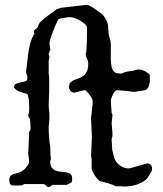

<svg xmlns="http://www.w3.org/2000/svg" viewBox="-20 -764 676 797"><path d="M80.1 0Q75.7 3.9 72 4.9Q68.4 5.9 63.5 5.9H31.7Q22.9 3.4 20.8 -2.9Q18.6 -9.3 18.6 -17.6Q18.6 -26.9 22 -31.7Q25.4 -36.6 31.2 -39.3Q37.1 -42 44.7 -43.7Q52.2 -45.4 60.3 -48.3Q68.4 -51.3 76.7 -57.1Q85 -63 91.8 -73.7Q95.2 -76.2 98.1 -83.3Q101.1 -90.3 101.1 -94.7L97.2 -126L101.1 -217.8Q105.5 -222.2 106.2 -225.3Q106.9 -228.5 106.9 -232.9Q106.9 -240.7 106 -251.7Q105 -262.7 104 -269.5Q104 -270 103 -271.7Q102.1 -273.4 100.8 -275.6Q99.6 -277.8 98.4 -279.5Q97.2 -281.2 97.2 -282.2V-283.7Q97.2 -288.1 99.1 -293.7Q101.1 -299.3 101.1 -305.2V-320.3Q101.1 -325.7 100.8 -333.7Q100.6 -341.8 99.6 -349.9Q98.6 -357.9 96.9 -364.5Q95.2 -371.1 92.8 -374Q92.8 -374.5 87.4 -375.7Q82 -377 74.5 -379.2Q66.9 -381.3 58.6 -384.8Q50.3 -388.2 44.4 -393.6Q40 -397.5 39.1 -399.7Q38.1 -401.9 38.1 -403.8Q38.1 -405.8 39.3 -407.2Q40.5 -408.7 40.5 -409.7Q40.5 -414.1 45.9 -416.3Q51.3 -418.5 58.8 -420.4Q66.4 -422.4 74.5 -423.8Q82.5 -425.3 88.4 -428.2Q92.3 -430.2 93 -434.6Q93.8 -439 93.8 -442.9Q93.8 -449.2 91.1 -453.9Q88.4 -458.5 88.4 -465.3V-471.2Q91.8 -489.7 93.5 -509.8Q95.2 -529.8 98.4 -549.6Q101.6 -569.3 106.9 -588.4Q112.3 -607.4 123 -624Q120.6 -628.9 120.6 -631.8Q120.6 -638.2 126.5 -641.8Q132.3 -645.5 136.7 -652.3L140.1 -661.6Q142.6 -668.5 151.6 -676.8Q160.6 -685.1 171.4 -693.4Q182.1 -701.7 192.9 -709Q203.6 -716.3 209.5 -721.2Q214.8 -726.1 220.5 -727.3Q226.1 -728.5 231.4 -731.4L341.3 -744.1Q343.3 -744.1 346.9 -742.4Q350.6 -740.7 354.5 -738.5Q358.4 -736.3 362.1 -734.4Q365.7 -732.4 368.2 -731.4L369.6 -730Q383.3 -720.7 396.7 -710.7Q410.2 -700.7 418 -686.5Q426.8 -671.4 428.2 -657.5Q429.7 -643.6 430.7 -627Q431.6 -615.7 435.8 -604.5Q439.9 -593.3 439.9 -582V-514.6Q440.9 -502 442.4 -491.5Q443.8 -481 447.8 -473.6Q451.7 -466.3 459.5 -462.4Q467.3 -458.5 481.4 -458.5H484.9Q485.8 -459.5 496.3 -463.6Q506.8 -467.8 522.9 -468.8Q532.7 -469.7 540.5 -472.7Q548.3 -475.6 558.1 -475.6Q563.5 -475.6 569.8 -473.6Q576.2 -471.7 582.3 -468.3Q588.4 -464.8 593.8 -460.9Q599.1 -457 602.1 -452.6V-435.1Q602.1 -429.7 601.3 -422.9Q600.6 -416 598.6 -409.4Q596.7 -402.8 592.8 -397.5Q588.9 -392.1 582.5 -389.6Q581.5 -389.2 577.9 -388.7Q574.2 -388.2 570.1 -387.7Q565.9 -387.2 562.3 -386.7Q558.6 -386.2 558.1 -386.2Q556.2 -386.2 550 -384.8Q543.9 -383.3 543 -382.8H532.7Q531.7 -382.8 527.8 -383.5Q523.9 -384.3 519.5 -384.8Q515.1 -385.3 511.5 -385.7Q507.8 -386.2 506.8 -386.2Q504.4 -386.2 498.8 -387Q493.2 -387.7 486.6 -388.2Q480 -388.7 474.1 -389.2Q468.3 -389.6 466.3 -389.6Q461.9 -389.6 457 -384.3Q452.1 -378.9 448.5 -371.6Q444.8 -364.3 442.4 -356.9Q439.9 -349.6 439.9 -346.2L443.4 -294.9Q445.8 -291.5 446.3 -289.6Q446.8 -287.6 446.8 -286.1L443.4 -252L446.8 -211.9V-204.6Q446.8 -198.7 445.1 -193.4Q443.4 -188 443.4 -181.6Q443.4 -175.8 444.6 -163.3Q445.8 -150.9 445.8 -142.1L452.6 -114.3Q454.1 -106.9 458.7 -98.4Q463.4 -89.8 471.4 -82.3Q479.5 -74.7 491 -69.6Q502.4 -64.5 517.6 -64.9L591.3 -85.9Q599.6 -85.9 605.5 -79.6Q611.3 -73.2 611.3 -64Q611.3 -55.7 608.2 -50.5Q605 -45.4 598.1 -34.7Q591.3 -22 579.3 -13.4Q567.4 -4.9 552.7 0.5Q538.1 5.9 522.2 8.1Q506.3 10.3 492.2 10.3Q489.7 10.3 488.3 9.3H459.5Q452.1 4.4 443.8 1.5Q435.5 -1.5 426.8 -3.9Q418 -6.3 409.4 -8.3Q400.9 -10.3 393.6 -12.7Q388.2 -16.6 382.8 -22.9Q377.4 -29.3 372.8 -36.6Q368.2 -43.9 365 -51.5Q361.8 -59.1 360.4 -65.9V-105Q360.4 -105.5 359.6 -109.4Q358.9 -113.3 357.9 -114.3L360.4 -170.4Q360.4 -171.4 360.6 -175Q360.8 -178.7 360.8 -183.1Q360.8 -187.5 361.1 -191.9Q361.3 -196.3 361.3 -198.7L357.9 -274.4L364.7 -333.5Q364.7 -339.4 364.3 -346.4Q363.8 -353.5 360.4 -357.4Q360.4 -358.9 356.7 -364Q353 -369.1 348.4 -374.8Q343.8 -380.4 339.4 -385Q335 -389.6 333.5 -389.6H329.1L288.6 -379.4Q279.8 -379.4 273.2 -386.2Q266.6 -393.1 266.6 -402.8Q266.6 -415 272.5 -421.4Q278.3 -427.7 287.1 -431.6Q295.9 -435.5 306.4 -439Q316.9 -442.4 325.7 -449Q334.5 -455.6 340.3 -467Q346.2 -478.5 346.2 -499Q346.2 -510.3 341.1 -520.5Q335.9 -530.8 335.9 -540.5Q336.4 -541 337.2 -543.9Q337.9 -546.9 338.9 -557.9Q339.8 -568.8 340.6 -590.3Q341.3 -611.8 341.3 -648.9Q341.3 -655.8 333 -663.6Q324.7 -671.4 313.2 -678Q301.8 -684.6 290 -688.7Q278.3 -692.9 272 -692.9Q260.7 -692.9 248 -690.2Q235.4 -687.5 225.6 -686.5Q223.1 -685.1 219.2 -678Q215.3 -670.9 210.9 -660.6Q206.5 -650.4 201.9 -638.7Q197.3 -627 193.6 -616.2Q189.9 -605.5 187.5 -597.2Q185.1 -588.9 185.1 -586.4L188.5 -557.6L182.1 -540.5V-538.1L185.1 -527.8L182.1 -511.7V-461.9Q182.1 -460.9 182.4 -458Q182.6 -455.1 183.1 -451.4Q183.6 -447.8 183.8 -444.1Q184.1 -440.4 184.1 -438.5V-379.4Q183.6 -376.5 183.3 -368.4Q183.1 -360.4 182.9 -351.3Q182.6 -342.3 182.4 -334.5Q182.1 -326.7 182.1 -323.7L185.1 -290.5V-271L182.1 -235.8Q182.1 -215.8 183.6 -195.1Q185.1 -174.3 188.5 -154.8Q188.5 -153.8 188.7 -148.4Q189 -143.1 189 -137Q189 -130.9 189.2 -125.5Q189.5 -120.1 189.9 -118.7V-115.7Q189.9 -114.7 190.7 -111.6Q191.4 -108.4 191.4 -106V-105L188.5 -94.7Q188.5 -76.7 195.3 -67.9Q202.1 -59.1 212.2 -55.4Q222.2 -51.8 233.9 -51Q245.6 -50.3 255.9 -48.3Q266.1 -46.4 272.7 -41.3Q279.3 -36.1 279.3 -23.4V-17.1Q279.3 -13.7 278.8 -10.7Q278.3 -7.8 275.9 -6.8Q273.9 -5.4 270.8 -3.7Q267.6 -2 264.6 -0.5Q261.7 1 259.3 2.2Q256.8 3.4 256.8 3.4H196.8Q192.9 7.3 189.5 10Q186 12.7 180.7 12.7Q177.7 12.7 175.5 10.7Q173.3 8.8 171.1 6.3Q168.9 3.9 166 2Q163.1 0 158.7 0Z"/></svg>

Font: IM FELL English
Style: Regular
Weight: 400
Designer: Igino Marini
Foundry: Igino Marini
Version: 3.00